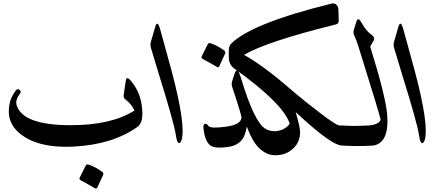

<svg xmlns="http://www.w3.org/2000/svg" viewBox="-20 -850 2628 1141"><path d="M79 -74Q19 -135 36 -229Q39 -248 48 -268.5Q57 -289 73 -311Q84 -326 96 -316Q109 -306 98 -292Q68 -254 80 -221Q120 -106 400 -106Q520 -106 614.5 -127.5Q709 -149 779 -193Q763 -231 723 -261Q713 -270 715 -285L728 -373Q733 -401 760 -367Q826 -288 826 -173Q826 -117 797 -96Q724 -44 629.5 -14.5Q535 15 419 21Q185 33 79 -74ZM490 133Q494 125 506 128Q528 135 548 146Q568 157 587 171Q597 179 593 189L558 265Q553 275 541 267Q529 259 461 222Q448 215 454 205Z M903 -692Q916 -735 933 -672L1000 -428Q1087 -100 1058 -15Q1051 3 1042 0Q1031 -3 1025 -48Q1019 -86 994.5 -173.5Q970 -261 928 -396L878 -562Q871 -583 877 -603Z M1534 42Q1511 26 1489 -8.5Q1467 -43 1447 -98Q1440 -59 1428 -35Q1401 14 1337 23Q1274 32 1245 22Q1199 7 1189 -89Q1187 -111 1198 -114Q1208 -117 1219 -101Q1231 -85 1322 -97Q1414 -109 1415 -153Q1414 -162 1400.5 -207Q1387 -252 1360 -333Q1354 -353 1360 -369L1374 -412Q1389 -458 1410 -393Q1490 -125 1556 -86Q1569 -79 1576.5 -65Q1584 -51 1588 -31Q1594 6 1579 34Q1564 61 1534 42ZM1215 -588Q1219 -596 1231 -593Q1253 -586 1273 -575Q1293 -564 1312 -550Q1322 -542 1318 -532L1283 -456Q1278 -446 1266 -454Q1254 -462 1186 -499Q1173 -506 1179 -516Z M1959 -830Q1977 -830 1987 -811Q1988 -807 1989.5 -803Q1991 -799 1991 -795L1993 -726Q1993 -710 1977 -705Q1567 -604 1430 -524Q1485 -494 1557.5 -440.5Q1630 -387 1718 -310Q1792 -247 1883 -178Q1972 -110 1994 -105Q2053 -95 2036 -12Q2030 15 2013 15Q1969 15 1852 -82Q1828 -102 1799 -127.5Q1770 -153 1737 -184Q1751 -137 1758 -104.5Q1765 -72 1763 -54Q1761 -19 1742 10Q1724 34 1700.5 49.5Q1677 65 1646 70Q1584 81 1539 46Q1477 -3 1490 -50Q1492 -55 1494.5 -60.5Q1497 -66 1499 -72Q1505 -84 1520 -90Q1536 -96 1555 -86Q1593 -64 1635 -73Q1679 -82 1702 -115Q1661 -237 1372 -443Q1341 -466 1340 -505Q1338 -565 1344 -576Q1350 -587 1353 -590Q1475 -712 1952 -829Q1955 -830 1959 -830Z M2013 15Q1992 13 1982 -11L1961 -55Q1946 -94 1978 -103Q1981 -104 1995.5 -104.5Q2010 -105 2036 -103Q2088 -100 2137 -103Q2185 -106 2195 -104Q2221 -98 2226 -69Q2227 -65 2226 -57Q2226 -56 2226 -55L2221 -11Q2218 13 2200 15Q2106 21 2013 15Z M2180 -573Q2272 -278 2281 -168Q2294 -2 2199 15Q2174 19 2165 -16Q2162 -27 2159.5 -40.5Q2157 -54 2155 -70Q2151 -102 2177 -105Q2233 -111 2242 -139Q2240 -151 2207 -260.5Q2174 -370 2109 -577Q2103 -596 2098 -608.5Q2093 -621 2090 -628Q2076 -652 2083 -674L2099 -724Q2108 -753 2131 -711Q2142 -691 2155.5 -674Q2169 -657 2187 -644Q2212 -627 2198 -605Z M2348 -692Q2361 -735 2378 -672L2445 -428Q2532 -100 2503 -15Q2496 3 2487 0Q2476 -3 2470 -48Q2464 -86 2439.5 -173.5Q2415 -261 2373 -396L2323 -562Q2316 -583 2322 -603Z"/></svg>

Font: Amiri
Style: Bold Italic
Weight: 700
Italic angle: 10°
Designer: Khaled Hosny
Version: Version 0.113